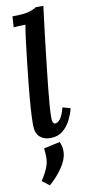

<svg xmlns="http://www.w3.org/2000/svg" viewBox="-111 -796 518 1119"><g transform="rotate(-10 148.0 -236.5)"><path d="M233 -755Q228 -711 222 -666.5Q216 -622 212 -585Q189 -389 177 -272Q165 -155 165 -104Q165 -68 183 -68Q197 -68 212 -86.5Q227 -105 240 -153L286 -140Q279 -110 262 -74.5Q245 -39 215 -14Q185 11 140 11Q102 11 78 -10.5Q54 -32 53 -80Q53 -121 57 -180.5Q61 -240 68 -309Q75 -378 83 -449.5Q91 -521 99 -585Q102 -607 105 -627Q108 -647 111 -665Q95 -665 74.5 -664Q54 -663 41 -662L45 -726Q113 -726 144.5 -735.5Q176 -745 188 -755ZM89 282 46 249Q74 206 85 177Q96 148 96.5 122Q97 96 93 64L189 43Q204 75 201 108Q198 150 165.5 197Q133 244 89 282Z"/></g></svg>

Font: Lora SemiBold
Style: Italic
Weight: 600
Italic angle: -3°
Designer: Olga Karpushina, Alexei Vanyashin (Cyrillic)
Foundry: Cyreal
Version: Version 3.011; ttfautohint (v1.8.4.7-5d5b)